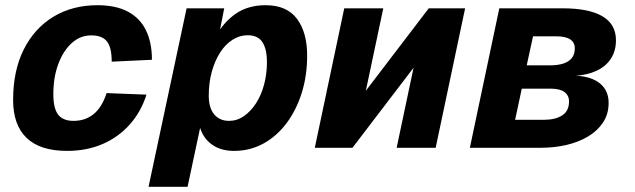

<svg xmlns="http://www.w3.org/2000/svg" viewBox="-20 -568 2439 738"><path d="M238 12Q134.2 12 82.3 -37.8Q30.4 -87.6 30.4 -183.6Q30.4 -296.4 71.4 -378Q112.4 -459.6 185.5 -503.8Q258.6 -548 354.8 -548Q424.8 -548 471.2 -523.5Q517.6 -499 540.8 -452.1Q564 -405.2 564 -338.2L409.4 -331Q409.4 -385.2 391.2 -408.6Q373 -432 330.4 -432Q288.2 -432 255.4 -402.1Q222.6 -372.2 203.8 -321.2Q185 -270.2 185 -206.4Q185 -151.4 203.5 -127.4Q222 -103.4 262.8 -103.4Q308 -103.4 340 -129.5Q372 -155.6 389.8 -210.2L543 -204.2Q522 -138 478.7 -89.4Q435.4 -40.8 374.4 -14.4Q313.4 12 238 12Z M551 150 697.2 -536H841.8L817.8 -413.6L808.2 -426.4Q839.2 -483 886.5 -515.5Q933.8 -548 1001 -548Q1082 -548 1121.3 -496Q1160.6 -444 1160.6 -354Q1160.6 -277.6 1139.9 -211.2Q1119.2 -144.8 1081.3 -94.4Q1043.4 -44 992.1 -16Q940.8 12 879.8 12Q828.8 12 795.1 -12.1Q761.4 -36.2 749.2 -76.4L701 150ZM860.2 -103.4Q891 -103.4 917.2 -121.4Q943.4 -139.4 963.7 -170.5Q984 -201.6 995 -242.5Q1006 -283.4 1006 -328.8Q1006 -380 988.4 -406.3Q970.8 -432.6 932.2 -432.6Q901.2 -432.6 873.6 -415Q846 -397.4 825.8 -365.7Q805.6 -334 794 -291.8Q782.4 -249.6 782.4 -200.4Q782.4 -153.2 803.4 -128.3Q824.4 -103.4 860.2 -103.4Z M1190 0 1303.2 -536H1453.2L1386.2 -219.2L1628 -536H1767.8L1654.6 0H1504.6L1569.6 -307.6L1334.8 0Z M1786 0 1899.2 -536H2143.2Q2243.4 -536 2295.5 -505.5Q2347.6 -475 2347.6 -413.2Q2347.6 -372.6 2328.3 -342.8Q2309 -313 2273.9 -296.4Q2238.8 -279.8 2191.4 -276.8L2191.8 -277.2Q2253.8 -274.2 2286.6 -246.9Q2319.4 -219.6 2319.4 -172.6Q2319.4 -129.6 2297.9 -97.2Q2276.4 -64.8 2239.9 -43.1Q2203.4 -21.4 2156.7 -10.7Q2110 0 2059.6 0ZM1960 -107.6H2072.2Q2114.4 -107.6 2140.8 -124.4Q2167.2 -141.2 2167.2 -178Q2167.2 -201.2 2149.6 -214.2Q2132 -227.2 2097.8 -227.2H1985.6ZM2004.6 -316.8H2093.8Q2124.2 -316.8 2145.5 -323.8Q2166.8 -330.8 2178.1 -345.2Q2189.4 -359.6 2189.4 -382.6Q2189.4 -404.8 2171.8 -416.6Q2154.2 -428.4 2118 -428.4H2028.8Z"/></svg>

Font: Geist
Style: Italic
Weight: 400
Italic angle: -12°
Designer: Basement.studio, Andrés Briganti, Mateo Zaragoza
Foundry: Basement.studio, Vercel, Andrés Briganti, Guido Ferreyra, Mateo Zaragoza
Version: Version 1.500